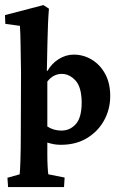

<svg xmlns="http://www.w3.org/2000/svg" viewBox="-26 -567 484 759"><path d="M5.9 172.4 3.4 135.7 51.8 122.1Q53.2 111.3 54.7 69.1Q56.2 26.9 56.2 -33.7L57.1 -282.2Q56.2 -336.4 55.4 -387Q54.7 -437.5 52.7 -464.8L-4.9 -472.7L-6.3 -507.3L145.5 -546.9L167.5 -532.7Q165 -502.4 163.8 -472.9Q162.6 -443.4 161.6 -400.6Q160.6 -357.9 159.2 -287.6L161.6 -286.6Q178.2 -315.9 206.3 -333.5Q234.4 -351.1 265.6 -351.1Q303.2 -351.1 335.9 -331.8Q368.7 -312.5 389.2 -275.9Q409.7 -239.3 409.7 -187Q409.7 -135.7 386 -92Q362.3 -48.3 318.6 -21.5Q274.9 5.4 214.8 5.4Q199.7 5.4 187.5 3.2Q175.3 1 161.1 -3.4V45.4Q161.1 70.8 162.4 92.8Q163.6 114.7 165 122.1L229.5 134.8L227.1 172.4ZM216.8 -50.8Q251 -50.8 273.9 -76.7Q296.9 -102.5 296.9 -162.1Q296.4 -223.1 272.2 -249Q248 -274.9 218.3 -274.9Q184.6 -274.9 161.1 -244.6V-66.9Q186 -50.8 216.8 -50.8Z"/></svg>

Font: Lateef
Style: Bold
Weight: 700
Designer: SIL International
Foundry: SIL International
Version: Version 4.200